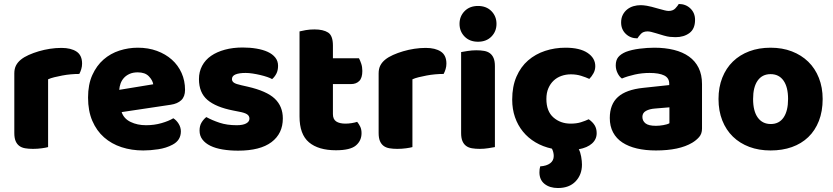

<svg xmlns="http://www.w3.org/2000/svg" viewBox="-20 -741 4190 966"><path d="M222 -1Q212 2 190.5 5Q169 8 146 8Q124 8 106.5 5Q89 2 77 -7Q65 -16 58.5 -31.5Q52 -47 52 -72V-372Q52 -395 60.5 -411.5Q69 -428 85 -441Q101 -454 124.5 -464.5Q148 -475 175 -483Q202 -491 231 -495.5Q260 -500 289 -500Q337 -500 365 -481.5Q393 -463 393 -421Q393 -407 389 -393.5Q385 -380 379 -369Q358 -369 336 -367Q314 -365 293 -361Q272 -357 253.5 -352.5Q235 -348 222 -342Z M701 16Q642 16 591.5 -0.5Q541 -17 503.5 -50Q466 -83 444.5 -133Q423 -183 423 -250Q423 -316 444.5 -363.5Q466 -411 501 -441.5Q536 -472 581 -486.5Q626 -501 673 -501Q726 -501 769.5 -485Q813 -469 844.5 -441Q876 -413 893.5 -374Q911 -335 911 -289Q911 -255 892 -237Q873 -219 839 -214L592 -177Q603 -144 637 -127.5Q671 -111 715 -111Q756 -111 792.5 -121.5Q829 -132 852 -146Q868 -136 879 -118Q890 -100 890 -80Q890 -35 848 -13Q816 4 776 10Q736 16 701 16ZM673 -377Q649 -377 631.5 -369Q614 -361 603 -348.5Q592 -336 586.5 -320.5Q581 -305 580 -289L751 -317Q748 -337 729 -357Q710 -377 673 -377Z M1403 -145Q1403 -69 1346 -26Q1289 17 1178 17Q1136 17 1100 11Q1064 5 1038.5 -7.5Q1013 -20 998.5 -39Q984 -58 984 -84Q984 -108 994 -124.5Q1004 -141 1018 -152Q1047 -136 1084.5 -123.5Q1122 -111 1171 -111Q1202 -111 1218.5 -120Q1235 -129 1235 -144Q1235 -158 1223 -166Q1211 -174 1183 -179L1153 -185Q1066 -202 1023.5 -238.5Q981 -275 981 -343Q981 -380 997 -410Q1013 -440 1042 -460Q1071 -480 1111.5 -491Q1152 -502 1201 -502Q1238 -502 1270.5 -496.5Q1303 -491 1327 -480Q1351 -469 1365 -451.5Q1379 -434 1379 -410Q1379 -387 1370.5 -370.5Q1362 -354 1349 -343Q1341 -348 1325 -353.5Q1309 -359 1290 -363.5Q1271 -368 1251.5 -371Q1232 -374 1216 -374Q1183 -374 1165 -366.5Q1147 -359 1147 -343Q1147 -332 1157 -325Q1167 -318 1195 -312L1226 -305Q1322 -283 1362.5 -244.5Q1403 -206 1403 -145Z M1655 -167Q1655 -141 1671.5 -130Q1688 -119 1718 -119Q1733 -119 1749 -121.5Q1765 -124 1777 -128Q1786 -117 1792.5 -103.5Q1799 -90 1799 -71Q1799 -33 1770.5 -9Q1742 15 1670 15Q1582 15 1534.5 -25Q1487 -65 1487 -155V-583Q1498 -586 1518.5 -589.5Q1539 -593 1562 -593Q1606 -593 1630.5 -577.5Q1655 -562 1655 -512V-448H1786Q1792 -437 1797.5 -420.5Q1803 -404 1803 -384Q1803 -349 1787.5 -333.5Q1772 -318 1746 -318H1655Z M2055 -1Q2045 2 2023.5 5Q2002 8 1979 8Q1957 8 1939.5 5Q1922 2 1910 -7Q1898 -16 1891.5 -31.5Q1885 -47 1885 -72V-372Q1885 -395 1893.5 -411.5Q1902 -428 1918 -441Q1934 -454 1957.5 -464.5Q1981 -475 2008 -483Q2035 -491 2064 -495.5Q2093 -500 2122 -500Q2170 -500 2198 -481.5Q2226 -463 2226 -421Q2226 -407 2222 -393.5Q2218 -380 2212 -369Q2191 -369 2169 -367Q2147 -365 2126 -361Q2105 -357 2086.5 -352.5Q2068 -348 2055 -342Z M2292 -621Q2292 -659 2317.5 -685Q2343 -711 2385 -711Q2427 -711 2452.5 -685Q2478 -659 2478 -621Q2478 -583 2452.5 -557Q2427 -531 2385 -531Q2343 -531 2317.5 -557Q2292 -583 2292 -621ZM2470 -1Q2459 1 2437.5 4.5Q2416 8 2394 8Q2372 8 2354.5 5Q2337 2 2325 -7Q2313 -16 2306.5 -31.5Q2300 -47 2300 -72V-479Q2311 -481 2332.5 -484.5Q2354 -488 2376 -488Q2398 -488 2415.5 -485Q2433 -482 2445 -473Q2457 -464 2463.5 -448.5Q2470 -433 2470 -408Z M2757 7Q2711 -3 2674 -25Q2637 -47 2611 -79Q2585 -111 2571 -151.5Q2557 -192 2557 -240Q2557 -306 2578.5 -355.5Q2600 -405 2637 -437Q2674 -469 2722.5 -485Q2771 -501 2825 -501Q2897 -501 2936 -475Q2975 -449 2975 -408Q2975 -389 2966 -372.5Q2957 -356 2945 -344Q2928 -352 2904 -359.5Q2880 -367 2852 -367Q2827 -367 2804.5 -359Q2782 -351 2765.5 -335.5Q2749 -320 2739 -297Q2729 -274 2729 -243Q2729 -181 2764.5 -150Q2800 -119 2851 -119Q2881 -119 2903 -126Q2925 -133 2942 -141Q2962 -127 2972 -110.5Q2982 -94 2982 -71Q2982 -40 2958.5 -19Q2935 2 2892 10Q2900 24 2904 47Q2908 70 2908 87Q2908 138 2876 171.5Q2844 205 2787 205Q2746 205 2720 184.5Q2694 164 2694 126Q2694 109 2698 96Q2730 94 2748 80.5Q2766 67 2766 44Q2766 34 2763.5 24.5Q2761 15 2757 7Z M3280 -108Q3297 -108 3317.5 -111.5Q3338 -115 3348 -121V-201L3276 -195Q3248 -193 3230 -183Q3212 -173 3212 -153Q3212 -133 3227.5 -120.5Q3243 -108 3280 -108ZM3272 -501Q3326 -501 3370.5 -490Q3415 -479 3446.5 -456.5Q3478 -434 3495 -399.5Q3512 -365 3512 -318V-94Q3512 -68 3497.5 -51.5Q3483 -35 3463 -23Q3398 16 3280 16Q3227 16 3184.5 6Q3142 -4 3111.5 -24Q3081 -44 3064.5 -75Q3048 -106 3048 -147Q3048 -216 3089 -253Q3130 -290 3216 -299L3347 -313V-320Q3347 -349 3321.5 -361.5Q3296 -374 3248 -374Q3210 -374 3174 -366Q3138 -358 3109 -346Q3096 -355 3087 -373.5Q3078 -392 3078 -412Q3078 -438 3090.5 -453.5Q3103 -469 3129 -480Q3158 -491 3197.5 -496Q3237 -501 3272 -501ZM3294 -697Q3312 -692 3324 -689Q3336 -686 3344 -686Q3366 -686 3378 -699Q3390 -712 3395 -721Q3430 -721 3453.5 -698.5Q3477 -676 3477 -641Q3477 -596 3449 -575Q3421 -554 3379 -554Q3365 -554 3351 -555.5Q3337 -557 3320 -562L3280 -574Q3266 -578 3256.5 -580.5Q3247 -583 3238 -583Q3216 -583 3204.5 -570.5Q3193 -558 3187 -548Q3152 -548 3128.5 -570.5Q3105 -593 3105 -628Q3105 -650 3113.5 -666.5Q3122 -683 3136 -694Q3150 -705 3167.5 -710Q3185 -715 3203 -715Q3216 -715 3234.5 -712Q3253 -709 3294 -697Z M4119 -243Q4119 -181 4100 -132.5Q4081 -84 4046.5 -51Q4012 -18 3964 -1Q3916 16 3857 16Q3798 16 3750 -2Q3702 -20 3667.5 -53.5Q3633 -87 3614 -135Q3595 -183 3595 -243Q3595 -302 3614 -350Q3633 -398 3667.5 -431.5Q3702 -465 3750 -483Q3798 -501 3857 -501Q3916 -501 3964 -482.5Q4012 -464 4046.5 -430.5Q4081 -397 4100 -349Q4119 -301 4119 -243ZM3769 -243Q3769 -182 3792.5 -149.5Q3816 -117 3858 -117Q3900 -117 3922.5 -150Q3945 -183 3945 -243Q3945 -303 3922 -335.5Q3899 -368 3857 -368Q3815 -368 3792 -335.5Q3769 -303 3769 -243Z"/></svg>

Font: Baloo
Style: Regular
Weight: 400
Designer: Sarang Kulkarni and Ek Type
Foundry: Ek Type
Version: Version 1.443;PS 1.000;hotconv 16.6.51;makeotf.lib2.5.65220;